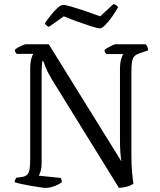

<svg xmlns="http://www.w3.org/2000/svg" viewBox="-20 -921 784 941"><path d="M204 0Q197 0 177 -3Q157 -6 132.5 -10Q108 -14 86 -19Q64 -24 52 -28Q52 -35 55 -41Q58 -47 60 -50L85 -53Q104 -56 113 -64.5Q122 -73 125 -92Q128 -111 128 -143V-582Q128 -614 133.5 -633.5Q139 -653 144 -657H61Q60 -660 56.5 -664Q53 -668 52 -676Q57 -682 68 -688Q79 -694 90.5 -699Q102 -704 107 -704H219L575 -130Q572 -147 570 -173.5Q568 -200 568 -241V-580Q568 -613 574 -632Q580 -651 584 -656H501Q498 -660 495.5 -663Q493 -666 492 -675Q496 -680 507 -686.5Q518 -693 529.5 -698.5Q541 -704 546 -704H694Q699 -699 702 -692Q705 -685 706 -674L667 -661Q648 -655 639 -645.5Q630 -636 627 -618Q624 -600 624 -570V-155Q624 -111 627.5 -74.5Q631 -38 634 -21Q625 -14 612.5 -9.5Q600 -5 586.5 -3Q573 -1 563 0L234 -532Q212 -569 203 -593Q194 -617 192 -622H188Q187 -616 185.5 -602Q184 -588 184 -562V-120Q184 -98 179 -82Q174 -66 170 -60L277 -49Q279 -47 281 -41.5Q283 -36 283 -28Q273 -20 258.5 -13.5Q244 -7 229.5 -3.5Q215 0 204 0ZM469 -782Q459 -782 429 -791.5Q399 -801 361.5 -814.5Q324 -828 293 -841L219 -789Q215 -791 209 -795.5Q203 -800 200 -807Q213 -826 230 -847.5Q247 -869 263 -883Q279 -897 290 -897Q301 -897 331.5 -888Q362 -879 400 -866Q438 -853 471 -841L536 -901Q544 -900 550 -895Q556 -890 559 -886Q547 -864 529.5 -839.5Q512 -815 496 -798.5Q480 -782 469 -782Z"/></svg>

Font: Texturina Medium 12pt ExtraLight
Style: Regular
Weight: 250
Version: Version 1.002